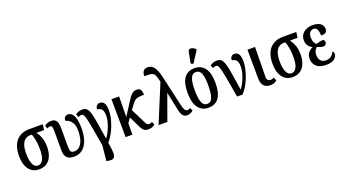

<svg xmlns="http://www.w3.org/2000/svg" viewBox="-67 -1567 4593 2543"><g transform="rotate(-20 2229.5 -295.5)"><path d="M229 10Q137 10 86.5 -59Q36 -128 36 -245Q36 -389 103 -462.5Q170 -536 285 -536H476L466 -457H359Q388 -418 408 -367Q428 -316 428 -236Q428 -165 406.5 -109.5Q385 -54 340.5 -22Q296 10 229 10ZM231 -43Q278 -43 303 -93Q328 -143 328 -236Q328 -312 316 -372.5Q304 -433 292 -457H274Q234 -457 203 -437Q172 -417 154 -370.5Q136 -324 136 -243Q136 -151 160 -97Q184 -43 231 -43Z M723 10Q653 10 621 -23Q589 -56 589 -129V-400Q589 -443 581.5 -460Q574 -477 558 -477Q549 -477 539 -474Q529 -471 515 -463L497 -506Q518 -522 541 -531Q564 -540 590 -540Q632 -540 652.5 -521.5Q673 -503 680 -471Q687 -439 687 -397V-145Q687 -104 696.5 -79.5Q706 -55 748 -55Q795 -55 826 -87Q857 -119 872.5 -173.5Q888 -228 888 -297Q888 -355 870.5 -392.5Q853 -430 826 -450Q799 -470 772 -476Q772 -509 788 -526.5Q804 -544 831 -544Q871 -544 895.5 -512Q920 -480 930.5 -426.5Q941 -373 941 -309Q941 -249 929.5 -192Q918 -135 892 -89.5Q866 -44 824 -17Q782 10 723 10Z M1122 215 1101 211 1122 -6Q1100 -135 1085 -220Q1070 -305 1059 -356.5Q1048 -408 1039 -434Q1030 -460 1019.5 -468.5Q1009 -477 995 -477Q973 -477 953 -463L935 -506Q975 -540 1033 -540Q1071 -540 1093.5 -519.5Q1116 -499 1132 -447Q1148 -395 1162.5 -303.5Q1177 -212 1199 -70Q1227 -105 1251 -155Q1275 -205 1290 -257.5Q1305 -310 1305 -353Q1305 -399 1295.5 -423.5Q1286 -448 1267 -459Q1248 -470 1221 -476Q1221 -510 1238 -527Q1255 -544 1281 -544Q1324 -544 1343 -509Q1362 -474 1362 -409Q1362 -347 1342.5 -273.5Q1323 -200 1288 -130Q1253 -60 1207 -8Q1222 77 1224.5 131Q1227 185 1204.5 206.5Q1182 228 1122 215Z M1449 0 1444 -536H1552L1548 -247L1656 -416Q1683 -459 1704.5 -486.5Q1726 -514 1747 -527.5Q1768 -541 1797 -541Q1840 -541 1854.5 -515Q1869 -489 1869 -445Q1818 -444 1789 -439.5Q1760 -435 1739 -419.5Q1718 -404 1693 -368L1649 -307L1756 -93Q1767 -71 1778 -63.5Q1789 -56 1804 -56Q1825 -56 1845 -70L1863 -27Q1850 -15 1827.5 -4Q1805 7 1773 7Q1728 7 1706.5 -11.5Q1685 -30 1668 -66L1591 -225L1546 -161L1544 0Z M1913 0 2133 -532Q2121 -588 2109 -617.5Q2097 -647 2079 -658.5Q2061 -670 2032 -672Q2003 -674 1957 -674Q1956 -696 1962.5 -718Q1969 -740 1987 -755Q2005 -770 2038 -770Q2092 -770 2126 -725Q2160 -680 2184 -576L2280 -151Q2293 -96 2308.5 -76Q2324 -56 2342 -56Q2360 -56 2384 -70L2402 -27Q2387 -13 2365.5 -3Q2344 7 2316 7Q2278 7 2256 -19Q2234 -45 2220 -113L2169 -358H2166L2037 0Z M2615 10Q2524 10 2472 -59Q2420 -128 2420 -269Q2420 -410 2470 -478.5Q2520 -547 2618 -547Q2709 -547 2761 -478.5Q2813 -410 2813 -269Q2813 -128 2763 -59Q2713 10 2615 10ZM2617 -43Q2670 -43 2691 -100.5Q2712 -158 2712 -269Q2712 -380 2691 -436Q2670 -492 2616 -492Q2564 -492 2542.5 -436Q2521 -380 2521 -269Q2521 -158 2543 -100.5Q2565 -43 2617 -43ZM2625 -605 2591 -620 2621 -775Q2626 -802 2644.5 -807.5Q2663 -813 2685.5 -803.5Q2708 -794 2727 -775V-763Z M3020 0Q2998 -130 2982.5 -216.5Q2967 -303 2956 -355.5Q2945 -408 2936 -434Q2927 -460 2916.5 -468.5Q2906 -477 2892 -477Q2870 -477 2850 -463L2832 -506Q2872 -540 2930 -540Q2968 -540 2990.5 -519.5Q3013 -499 3029 -447Q3045 -395 3059.5 -303.5Q3074 -212 3096 -70Q3124 -105 3148 -155Q3172 -205 3187 -257.5Q3202 -310 3202 -353Q3202 -399 3192.5 -423.5Q3183 -448 3164 -459Q3145 -470 3118 -476Q3118 -510 3135 -527Q3152 -544 3178 -544Q3221 -544 3240 -509Q3259 -474 3259 -409Q3259 -361 3247 -306Q3235 -251 3213.5 -195Q3192 -139 3162.5 -88.5Q3133 -38 3097 0Z M3489 10Q3430 10 3397.5 -23.5Q3365 -57 3364 -129L3361 -536H3468L3462 -126Q3461 -86 3474.5 -71Q3488 -56 3511 -56Q3527 -56 3538.5 -59.5Q3550 -63 3562 -70L3581 -25Q3564 -8 3542 1Q3520 10 3489 10Z M3802 10Q3710 10 3659.5 -59Q3609 -128 3609 -245Q3609 -389 3676 -462.5Q3743 -536 3858 -536H4049L4039 -457H3932Q3961 -418 3981 -367Q4001 -316 4001 -236Q4001 -165 3979.5 -109.5Q3958 -54 3913.5 -22Q3869 10 3802 10ZM3804 -43Q3851 -43 3876 -93Q3901 -143 3901 -236Q3901 -312 3889 -372.5Q3877 -433 3865 -457H3847Q3807 -457 3776 -437Q3745 -417 3727 -370.5Q3709 -324 3709 -243Q3709 -151 3733 -97Q3757 -43 3804 -43Z M4275 10Q4184 10 4138.5 -32Q4093 -74 4093 -138Q4093 -193 4120 -225.5Q4147 -258 4184 -273V-276Q4147 -290 4126 -321.5Q4105 -353 4105 -399Q4105 -447 4129.5 -480Q4154 -513 4193 -530Q4232 -547 4278 -547Q4335 -547 4368 -531.5Q4401 -516 4415 -492.5Q4429 -469 4429 -442Q4429 -414 4411.5 -396Q4394 -378 4342 -379Q4342 -409 4336.5 -435.5Q4331 -462 4317 -479Q4303 -496 4276 -496Q4245 -496 4224.5 -472Q4204 -448 4204 -400Q4204 -361 4218 -331Q4232 -301 4248 -296Q4274 -303 4299 -309Q4324 -315 4348 -315Q4354 -312 4361 -302.5Q4368 -293 4368 -276Q4368 -259 4355.5 -245.5Q4343 -232 4322 -232Q4291 -232 4235 -256Q4225 -247 4209 -223.5Q4193 -200 4193 -153Q4193 -113 4216 -80.5Q4239 -48 4295 -48Q4374 -48 4410 -130Q4417 -125 4423 -116Q4429 -107 4429 -92Q4429 -49 4389.5 -19.5Q4350 10 4275 10Z"/></g></svg>

Font: Noto Serif ExtraCondensed Medium
Style: Regular
Weight: 500
Width: 2
Designer: Monotype Design Team
Foundry: Monotype Imaging Inc.
Version: Version 2.015